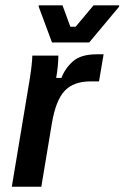

<svg xmlns="http://www.w3.org/2000/svg" viewBox="-20 -712 474 732"><path d="M25 0 88.3 -380Q95 -417.5 99.2 -451.2Q103.3 -485 103.3 -500H202.5Q202.5 -483.3 200.4 -460.8Q198.3 -438.3 194.2 -415H214.2Q228.3 -451.7 258.3 -478.3Q288.3 -505 349.2 -505H375L357.5 -401.7H325Q260.8 -401.7 226.7 -365.8Q192.5 -330 177.5 -240L137.5 0ZM178.3 -550 127.5 -686.7V-691.7H218.3L248.3 -610H268.3L336.7 -691.7H434.2V-686.7L320 -550Z"/></svg>

Font: Familjen Grotesk Medium
Style: Italic
Weight: 500
Italic angle: -9.46201°
Designer: Anders Wikstroem, Jonas Baeckman, Matilda Gysing, Kristian Moeller
Foundry: Familjen STHLM AB
Version: Version 2.002; ttfautohint (v1.8.4.7-5d5b)